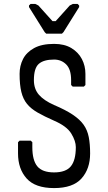

<svg xmlns="http://www.w3.org/2000/svg" viewBox="-20 -944 552 980"><path d="M256 16Q160 16 116 -33Q72 -82 72 -161V-218L80 -226H137L145 -218V-193Q145 -126 170.5 -95Q196 -64 256 -64Q316 -64 341.5 -95Q367 -126 367 -193Q367 -224 344 -262Q321 -300 256 -328Q206 -350 172 -369.5Q138 -389 118 -413.5Q98 -438 89 -474.5Q80 -511 80 -567Q80 -608 97.5 -642.5Q115 -677 154 -698.5Q193 -720 256 -720Q309 -720 344.5 -698.5Q380 -677 398 -642.5Q416 -608 416 -567V-510L408 -502H351L343 -510V-535Q343 -590 318 -615Q293 -640 256 -640Q203 -640 178 -618Q153 -596 153 -535Q153 -490 178.5 -460.5Q204 -431 256 -408Q315 -383 351.5 -358.5Q388 -334 407 -307Q426 -280 433 -244.5Q440 -209 440 -161Q440 -82 396 -33Q352 16 256 16ZM216 -772 208 -780 128 -908V-916L136 -924H160L176 -916L248 -836H264L336 -916L352 -924H376L384 -916V-908L304 -780L296 -772Z"/></svg>

Font: Hasubi Mono
Style: Regular
Weight: 400
Designer: Eli Heuer
Foundry: Eli Heuer
Version: Version 1.000